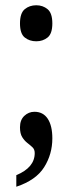

<svg xmlns="http://www.w3.org/2000/svg" viewBox="-20 -556 276 730"><path d="M118 -399Q92 -399 74 -413.5Q56 -428 56 -467Q56 -506 74 -521Q92 -536 118 -536Q143 -536 161 -521Q179 -506 179 -467Q179 -428 161 -413.5Q143 -399 118 -399ZM42 110Q112 81 112 26Q112 12 103.5 4Q95 -4 84 -12.5Q73 -21 64.5 -34.5Q56 -48 56 -72Q56 -100 72.5 -115.5Q89 -131 111 -131Q144 -131 161.5 -104.5Q179 -78 179 -30Q179 30 148 79.5Q117 129 42 154Z"/></svg>

Font: Noto Serif ExtraCondensed SemiBold
Style: Regular
Weight: 600
Width: 2
Designer: Monotype Design Team
Foundry: Monotype Imaging Inc.
Version: Version 2.015; ttfautohint (v1.8.4.7-5d5b)